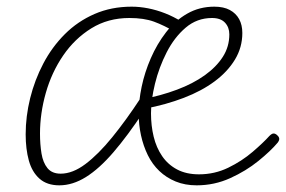

<svg xmlns="http://www.w3.org/2000/svg" viewBox="-20 -539 858 576"><path d="M158 17Q121 17 98.5 -3Q76 -23 66.5 -57.5Q57 -92 57 -136Q57 -190 70.5 -244.5Q84 -299 110 -348.5Q136 -398 174.5 -436.5Q213 -475 263.5 -497Q314 -519 375 -519Q399 -519 424.5 -514Q450 -509 475.5 -499Q501 -489 525 -474L506 -443Q472 -463 442 -474Q412 -485 368 -485Q304 -485 254 -454Q204 -423 169.5 -372.5Q135 -322 117.5 -260.5Q100 -199 100 -138Q100 -106 104.5 -78.5Q109 -51 122.5 -34.5Q136 -18 162 -18Q198 -18 236.5 -47Q275 -76 316.5 -127Q358 -178 402 -245L410 -203Q363 -132 320.5 -82.5Q278 -33 238 -8Q198 17 158 17ZM570 17Q535 17 507 5.5Q479 -6 458 -26Q437 -46 423.5 -73.5Q410 -101 403 -133Q396 -165 396 -199Q396 -236 405 -279Q414 -322 432.5 -364.5Q451 -407 478 -442Q505 -477 541.5 -498Q578 -519 623 -519Q651 -519 669.5 -509Q688 -499 697.5 -481.5Q707 -464 707 -440Q707 -397 685 -360.5Q663 -324 624 -295Q585 -266 531.5 -245.5Q478 -225 415 -213L406 -241Q463 -252 511 -270Q559 -288 594 -313Q629 -338 648.5 -368.5Q668 -399 668 -436Q668 -457 655 -471Q642 -485 616 -485Q571 -485 537 -456Q503 -427 480 -382Q457 -337 445 -288Q433 -239 433 -199Q433 -162 441 -129Q449 -96 466.5 -70.5Q484 -45 511.5 -30.5Q539 -16 577 -16Q624 -16 665 -36Q706 -56 738 -83.5Q770 -111 788 -131Q795 -138 800 -138.5Q805 -139 811 -134Q816 -130 817.5 -124.5Q819 -119 813 -111Q792 -86 755 -56Q718 -26 670.5 -4.5Q623 17 570 17Z"/></svg>

Font: Playwrite US Trad Thin
Style: Regular
Weight: 250
Designer: Veronika Burian, José Scaglione
Foundry: TypeTogether
Version: Version 1.003